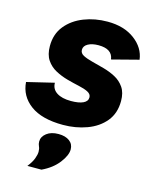

<svg xmlns="http://www.w3.org/2000/svg" viewBox="-123 -593 722 909"><g transform="rotate(15 238.0 -138.0)"><path d="M212 10Q108 10 52 -31.5Q-4 -73 -9 -141L124 -173Q124 -142 149.5 -125.5Q175 -109 219 -109Q258 -109 279 -119Q300 -129 300 -148Q300 -164 282.5 -173Q265 -182 237 -188Q209 -194 178 -202.5Q147 -211 119 -226Q91 -241 73.5 -267Q56 -293 56 -335Q56 -394 89 -434.5Q122 -475 175.5 -496Q229 -517 291 -517Q372 -517 424 -478Q476 -439 483 -382L352 -348Q346 -398 278 -398Q247 -398 227 -387Q207 -376 207 -357Q207 -340 224.5 -331Q242 -322 269.5 -315Q297 -308 328 -299.5Q359 -291 386.5 -276.5Q414 -262 431.5 -236.5Q449 -211 449 -170Q449 -110 416 -70Q383 -30 328.5 -10Q274 10 212 10ZM100 241Q119 217 126.5 197Q134 177 134 163Q134 148 129 137.5Q124 127 124 115Q124 91 146 74Q168 57 204 57Q238 57 258 72Q278 87 278 113Q278 142 249 179.5Q220 217 169 241Z"/></g></svg>

Font: Livvic
Style: Bold Italic
Weight: 700
Italic angle: -10°
Designer: Jacques Le Bailly, Baron von Fonthausen
Version: Version 1.001; ttfautohint (v1.8.2)